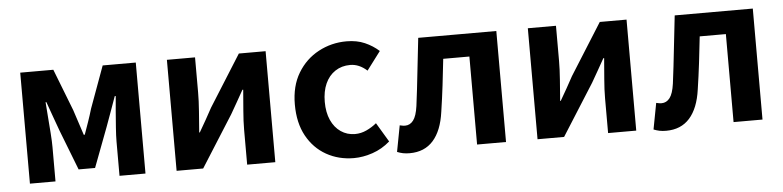

<svg xmlns="http://www.w3.org/2000/svg" viewBox="-40 -763 3935 965"><g transform="rotate(-5 1927.5 -280.0)"><path d="M79 0V-560H246L328 -349Q339 -315 349.5 -283.5Q360 -252 370 -221H375Q386 -252 397 -283.5Q408 -315 418 -349L495 -560H662V0H531V-173Q531 -201 534 -243Q537 -285 540.5 -328Q544 -371 547 -401H542Q530 -366 515 -325.5Q500 -285 488 -251L412 -50H329L251 -251Q239 -285 224 -325.5Q209 -366 197 -401H193Q195 -371 198.5 -328Q202 -285 205 -243Q208 -201 208 -173V0Z M819 0V-560H961V-383Q961 -341 957 -288Q953 -235 949 -182H952Q967 -208 986.5 -242Q1006 -276 1019 -301L1182 -560H1317V0H1175V-176Q1175 -219 1179.5 -272Q1184 -325 1188 -377H1184Q1170 -352 1150.5 -317.5Q1131 -283 1117 -259L953 0Z M1713 14Q1636 14 1574 -21Q1512 -56 1476 -121.5Q1440 -187 1440 -280Q1440 -373 1479.5 -438.5Q1519 -504 1584.5 -539Q1650 -574 1726 -574Q1778 -574 1818 -556.5Q1858 -539 1889 -511L1819 -418Q1799 -436 1778 -445Q1757 -454 1734 -454Q1691 -454 1658.5 -432.5Q1626 -411 1608.5 -372Q1591 -333 1591 -280Q1591 -227 1608.5 -188Q1626 -149 1657.5 -127.5Q1689 -106 1729 -106Q1759 -106 1787 -119Q1815 -132 1838 -151L1896 -54Q1856 -19 1807.5 -2.5Q1759 14 1713 14Z M1994 14Q1975 14 1960.5 11Q1946 8 1931 2L1956 -130Q1962 -129 1968.5 -127.5Q1975 -126 1983 -126Q2008 -126 2024.5 -147.5Q2041 -169 2048 -219Q2059 -304 2068 -389.5Q2077 -475 2087 -560H2481V0H2335V-444H2203Q2196 -378 2188 -311.5Q2180 -245 2170 -179Q2157 -85 2113 -35.5Q2069 14 1994 14Z M2640 0V-560H2782V-383Q2782 -341 2778 -288Q2774 -235 2770 -182H2773Q2788 -208 2807.5 -242Q2827 -276 2840 -301L3003 -560H3138V0H2996V-176Q2996 -219 3000.5 -272Q3005 -325 3009 -377H3005Q2991 -352 2971.5 -317.5Q2952 -283 2938 -259L2774 0Z M3288 14Q3269 14 3254.5 11Q3240 8 3225 2L3250 -130Q3256 -129 3262.5 -127.5Q3269 -126 3277 -126Q3302 -126 3318.5 -147.5Q3335 -169 3342 -219Q3353 -304 3362 -389.5Q3371 -475 3381 -560H3775V0H3629V-444H3497Q3490 -378 3482 -311.5Q3474 -245 3464 -179Q3451 -85 3407 -35.5Q3363 14 3288 14Z"/></g></svg>

Font: Farlight84_Sys_V01
Style: Bold
Weight: 700
Designer: Monotype Design Team, Nadine Chahine and Nizar Qandah
Foundry: Monotype Imaging Inc.
Version: Version 2.004;October 31, 2024;FontCreator 14.0.0.2814 64-bi